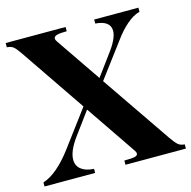

<svg xmlns="http://www.w3.org/2000/svg" viewBox="-104 -812 912 916"><g transform="rotate(-15 351.5 -354.5)"><path d="M703.1 -21V0H404.8V-21Q440.9 -21 456.1 -24.4Q471.2 -27.8 471.2 -38.1Q471.2 -44.9 463.9 -55.2L295.9 -301.8L215.8 -192.9Q169.9 -130.9 169.9 -87.9Q169.9 -57.1 192.4 -39.6Q214.8 -22 254.9 -20V0H4.9V-20Q74.2 -42 149.9 -142.1L283.2 -320.8L66.9 -638.2Q46.9 -668 34.9 -677.5Q22.9 -687 2.9 -688V-709H298.8V-688Q265.1 -688 250 -683.6Q234.9 -679.2 234.9 -668.9Q234.9 -661.1 243.2 -649.9L392.1 -432.1L465.8 -532.2Q513.2 -594.2 513.2 -632.8Q513.2 -658.2 494.1 -672.1Q475.1 -686 439.9 -688V-708H658.2V-688Q626 -679.2 593.5 -651.1Q561 -623 532.2 -583L404.8 -413.1L639.2 -70.8Q659.2 -42 671.1 -32Q683.1 -22 703.1 -21Z"/></g></svg>

Font: Neothic
Style: Regular
Weight: 400
Designer: Vasily Draigo aka Daymarius
Foundry: Vasily Draigo aka Daymarius
Version: Version 1.00 May 8, 2019, initial release